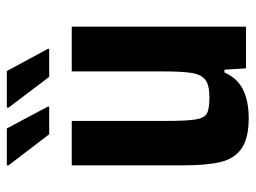

<svg xmlns="http://www.w3.org/2000/svg" viewBox="-113 -627 748 562"><g transform="rotate(-90 261.0 -346.0)"><path d="M58 -184V-510H188V-236Q188 -172 192.5 -146.5Q197 -121 210.5 -114Q224 -107 258 -107Q293 -107 308.5 -119Q324 -131 328.5 -159Q333 -187 333 -246V-510H464V0H342L338 -63H330Q313 -25 279.5 -8.5Q246 8 196 8Q138 8 108 -12.5Q78 -33 68 -73.5Q58 -114 58 -184ZM149 -576 58 -695V-700H166L230 -580V-576ZM317 -576 227 -695V-700H334L399 -580V-576Z"/></g></svg>

Font: Saira Semi Condensed SemiBold
Style: Regular
Weight: 600
Width: 4
Designer: Hector Gatti with collaboration of the Omnibus-Type team
Foundry: Omnibus-Type
Version: Version 1.001; ttfautohint (v1.8)